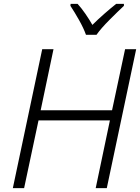

<svg xmlns="http://www.w3.org/2000/svg" viewBox="-20 -967 721 987"><path d="M46 0 197 -714H255L189 -400H556L623 -714H680L529 0H472L545 -348H178L104 0ZM422 -788H476Q499 -821 543.5 -865.5Q588 -910 617 -937V-947H577Q548 -924 515.5 -895.5Q483 -867 455 -839Q439 -867 419 -896Q399 -925 379 -947H343L342 -937Q362 -907 386 -864.5Q410 -822 422 -788Z"/></svg>

Font: Noto Sans UI Light
Style: Italic
Weight: 300
Italic angle: -12°
Designer: Monotype Design Team
Foundry: Monotype Imaging Inc.
Version: Version 1.901